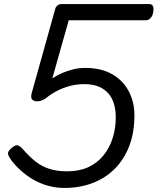

<svg xmlns="http://www.w3.org/2000/svg" viewBox="-20 -908 777 947"><path d="M297 19Q261 19 226 10.5Q191 2 158.5 -14.5Q126 -31 96 -55.5Q66 -80 40 -112Q24 -133 20 -146.5Q16 -160 35 -176Q52 -192 64 -191.5Q76 -191 92 -173Q123 -137 154.5 -112Q186 -87 224 -75Q262 -63 312 -63Q371 -63 415.5 -83.5Q460 -104 490 -141Q520 -178 535.5 -226.5Q551 -275 551 -329Q551 -365 542.5 -394.5Q534 -424 515.5 -446Q497 -468 467.5 -480.5Q438 -493 396 -493Q358 -493 324.5 -484Q291 -475 262 -460Q233 -445 208 -425Q192 -412 172 -409Q152 -406 140.5 -415.5Q129 -425 137 -451L253 -866Q255 -874 263.5 -881Q272 -888 284 -888H716Q726 -888 731.5 -882Q737 -876 737 -864Q737 -838 726 -823Q715 -808 700 -808H319L238 -521Q261 -537 287 -548Q313 -559 341.5 -566Q370 -573 400 -573Q480 -573 534 -541.5Q588 -510 615.5 -457Q643 -404 643 -340Q643 -253 617 -186.5Q591 -120 544.5 -74Q498 -28 435 -4.5Q372 19 297 19Z"/></svg>

Font: Playwrite DE SAS
Style: Regular
Weight: 400
Designer: Veronika Burian, José Scaglione
Foundry: TypeTogether
Version: Version 1.002